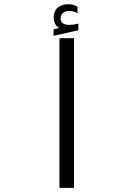

<svg xmlns="http://www.w3.org/2000/svg" viewBox="-20 -910 640 930"><path d="M338.5 -725V0H268V-725ZM239.5 -767.5 267 -775Q253 -782 246.5 -795.5Q240 -809 240 -825Q240 -856 259.5 -872.8Q279 -889.5 311 -889.5Q337 -889.5 355.5 -877V-845.5Q338 -857 313 -857Q296 -857 284.8 -847.2Q273.5 -837.5 273.5 -822Q273.5 -789.5 316 -789.5Q335 -789.5 359.5 -795.5V-763.5L239.5 -736.5Z"/></svg>

Font: JuliaMono Light
Style: Regular
Weight: 300
Monospace: yes
Designer: cormullion
Foundry: corm
Version: Version 0.054; ttfautohint (v1.8.4)